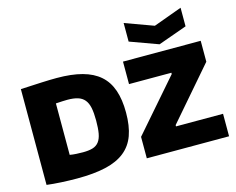

<svg xmlns="http://www.w3.org/2000/svg" viewBox="-132 -1216 1756 1427"><g transform="rotate(-15 746.0 -502.5)"><path d="M926 -1016 1145 -936 1364 -1016V-873L1143 -794L926 -873ZM832 -165 1173 -557V-567H847V-740H1445V-579L1103 -183V-173H1465V0H832ZM295 11Q234 11 171 7.5Q108 4 61 -2V-739Q157 -744 223 -747Q289 -750 339 -750Q453 -750 534.5 -728Q616 -706 668.5 -660Q721 -614 746 -541.5Q771 -469 771 -369Q771 -266 745 -194Q719 -122 662 -76.5Q605 -31 514.5 -10Q424 11 295 11ZM386 -166Q431 -166 461 -175Q491 -184 509 -207.5Q527 -231 534 -270Q541 -309 541 -369Q541 -428 533 -467Q525 -506 505.5 -529.5Q486 -553 454 -563Q422 -573 374 -573Q357 -573 337 -572Q317 -571 285 -569V-173Q308 -169 334.5 -167.5Q361 -166 386 -166Z"/></g></svg>

Font: Plata Sans Black
Style: Regular
Weight: 900
Designer: Pablo Impallari, Andres Torresi, & Cristiano Sobral
Foundry: Pablo Impallari, Andres Torresi, & Cristiano Sobral
Version: Version 1.00;December 28, 2019;FontCreator 12.0.0.2547 64-bi